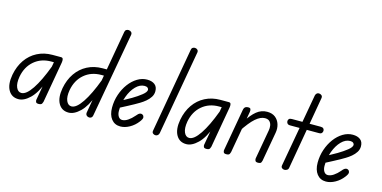

<svg xmlns="http://www.w3.org/2000/svg" viewBox="-75 -1167 3112 1566"><g transform="rotate(15 1481.5 -383.5)"><path d="M129 5Q71 5 43.5 -43.5Q16 -92 31 -175Q45 -249 82.5 -303Q120 -357 177 -386.5Q234 -416 305 -416H367L358 -361H309Q224 -361 165.5 -311Q107 -261 91 -175Q81 -117 95.5 -83.5Q110 -50 139 -50Q180 -50 228.5 -122.5Q277 -195 324 -321L310 -188Q275 -91 225.5 -43Q176 5 129 5ZM298 0Q279 0 275 -10Q271 -20 272 -27L341 -416H377Q391 -416 394 -404Q397 -392 394 -375L333 -27Q332 -23 326.5 -11.5Q321 0 298 0Z M552 5Q494 5 466.5 -43.5Q439 -92 454 -175Q468 -249 505.5 -303Q543 -357 600 -386.5Q657 -416 728 -416H790L781 -361H732Q647 -361 588.5 -311Q530 -261 514 -175Q504 -117 518.5 -83.5Q533 -50 562 -50Q603 -50 651.5 -122.5Q700 -195 747 -321L733 -188Q698 -91 648.5 -43Q599 5 552 5ZM726 0Q713 0 703.5 -9Q694 -18 696 -34L822 -750Q825 -763 834.5 -768Q844 -773 854 -772Q867 -771 875.5 -762.5Q884 -754 882 -740L754 -25Q752 -12 744 -6Q736 0 726 0Z M989 5Q941 5 913 -30.5Q885 -66 885 -127Q885 -185 903 -238Q921 -291 951.5 -332Q982 -373 1021.5 -397Q1061 -421 1104 -421Q1144 -421 1168 -402.5Q1192 -384 1192 -346Q1192 -319 1177.5 -296.5Q1163 -274 1141.5 -256Q1120 -238 1096.5 -224Q1073 -210 1055 -200Q1033 -188 1004 -172.5Q975 -157 951.5 -145Q928 -133 919 -128L933 -196Q946 -203 961 -211Q976 -219 991.5 -228Q1007 -237 1022 -245Q1066 -271 1098.5 -297Q1131 -323 1131 -342Q1131 -351 1122.5 -358.5Q1114 -366 1097 -366Q1057 -366 1022.5 -330.5Q988 -295 967 -238Q946 -181 946 -116Q946 -87 958 -68.5Q970 -50 990 -50Q1013 -50 1038.5 -67Q1064 -84 1088 -112Q1105 -134 1118.5 -138Q1132 -142 1142 -134Q1151 -128 1152.5 -115Q1154 -102 1134 -76Q1106 -39 1066.5 -17Q1027 5 989 5Z M1285 0Q1273 0 1263.5 -8Q1254 -16 1257 -32L1383 -747Q1385 -761 1393.5 -766.5Q1402 -772 1412 -772Q1425 -772 1434 -763.5Q1443 -755 1441 -741L1315 -26Q1312 -13 1303.5 -6.5Q1295 0 1285 0Z M1546 5Q1488 5 1460.5 -43.5Q1433 -92 1448 -175Q1462 -249 1499.5 -303Q1537 -357 1594 -386.5Q1651 -416 1722 -416H1784L1775 -361H1726Q1641 -361 1582.5 -311Q1524 -261 1508 -175Q1498 -117 1512.5 -83.5Q1527 -50 1556 -50Q1597 -50 1645.5 -122.5Q1694 -195 1741 -321L1727 -188Q1692 -91 1642.5 -43Q1593 5 1546 5ZM1715 0Q1696 0 1692 -10Q1688 -20 1689 -27L1758 -416H1794Q1808 -416 1811 -404Q1814 -392 1811 -375L1750 -27Q1749 -23 1743.5 -11.5Q1738 0 1715 0Z M1883 0Q1864 0 1860 -10Q1856 -20 1857 -27L1920 -384Q1922 -395 1926.5 -402Q1931 -409 1939 -412.5Q1947 -416 1959 -416Q1974 -416 1978 -407.5Q1982 -399 1980 -384L1917 -27Q1916 -23 1911 -11.5Q1906 0 1883 0ZM2150 0Q2131 0 2127 -11Q2123 -22 2124 -29L2168 -277Q2172 -297 2169 -317.5Q2166 -338 2153 -352Q2140 -366 2113 -366Q2076 -366 2034 -329.5Q1992 -293 1936 -207L1948 -292Q1989 -357 2028.5 -389Q2068 -421 2117 -421Q2160 -421 2186.5 -400Q2213 -379 2223.5 -345Q2234 -311 2227 -273L2183 -25Q2182 -21 2177.5 -10.5Q2173 0 2150 0Z M2374 0Q2362 0 2353 -7.5Q2344 -15 2346 -29L2457 -650Q2460 -662 2467.5 -668.5Q2475 -675 2485 -675Q2498 -675 2508 -666.5Q2518 -658 2515 -642L2408 -27Q2406 -13 2395.5 -6.5Q2385 0 2374 0ZM2326 -362Q2309 -362 2302 -370.5Q2295 -379 2295 -390Q2295 -401 2302 -408.5Q2309 -416 2326 -416H2569Q2586 -416 2593 -408.5Q2600 -401 2600 -390Q2600 -379 2593 -370.5Q2586 -362 2569 -362Z M2725 5Q2677 5 2649 -30.5Q2621 -66 2621 -127Q2621 -185 2639 -238Q2657 -291 2687.5 -332Q2718 -373 2757.5 -397Q2797 -421 2840 -421Q2880 -421 2904 -402.5Q2928 -384 2928 -346Q2928 -319 2913.5 -296.5Q2899 -274 2877.5 -256Q2856 -238 2832.5 -224Q2809 -210 2791 -200Q2769 -188 2740 -172.5Q2711 -157 2687.5 -145Q2664 -133 2655 -128L2669 -196Q2682 -203 2697 -211Q2712 -219 2727.5 -228Q2743 -237 2758 -245Q2802 -271 2834.5 -297Q2867 -323 2867 -342Q2867 -351 2858.5 -358.5Q2850 -366 2833 -366Q2793 -366 2758.5 -330.5Q2724 -295 2703 -238Q2682 -181 2682 -116Q2682 -87 2694 -68.5Q2706 -50 2726 -50Q2749 -50 2774.5 -67Q2800 -84 2824 -112Q2841 -134 2854.5 -138Q2868 -142 2878 -134Q2887 -128 2888.5 -115Q2890 -102 2870 -76Q2842 -39 2802.5 -17Q2763 5 2725 5Z"/></g></svg>

Font: Edu VIC WA NT Beginner
Style: Regular
Weight: 400
Designer: Tina and Corey Anderson
Foundry: Google for Education
Version: Version 1.003